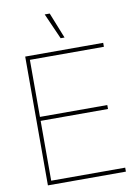

<svg xmlns="http://www.w3.org/2000/svg" viewBox="-100 -1004 760 1068"><g transform="rotate(-10 279.5 -469.5)"><path d="M82 0V-727.5H522.5V-705.1H104.5V-382.8H484.9V-360.4H104.5V-22.5H522.5V0ZM293.9 -793.9 229.5 -939.5H257.8L315.9 -793.9Z"/></g></svg>

Font: Inter Display Thin
Style: Regular
Weight: 100
Designer: Rasmus Andersson
Foundry: rsms
Version: Version 4.000;git-a52131595